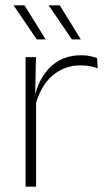

<svg xmlns="http://www.w3.org/2000/svg" viewBox="-20 -701 404 721"><path d="M112.5 -305 99.5 -334 110 -337.5Q126.5 -409.5 171.5 -451.5Q216.5 -493.5 284.5 -493.5Q304 -493.5 319 -490.2Q334 -487 344.5 -483L347 -444Q334.5 -449.5 318 -452.5Q301.5 -455.5 282 -455.5Q222.5 -455.5 177.5 -417.5Q132.5 -379.5 112.5 -305ZM76 0V-486.5H115L112 -338L115.5 -334.5V0ZM72 -681 151.5 -553H118L31 -681ZM204.5 -681 283.5 -553H250L163 -680.5V-681Z"/></svg>

Font: Anek Latin ExtraLight
Style: Regular
Weight: 250
Designer: Yesha Goshar
Foundry: Ek Type
Version: Version 1.003